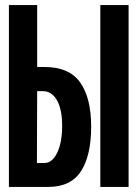

<svg xmlns="http://www.w3.org/2000/svg" viewBox="-20 -734 540 754"><path d="M15 0V-714H126V-471H154Q252 -471 295 -410Q338 -349 338 -237Q338 -123 298 -61.5Q258 0 170 0ZM374 0V-714H485V0ZM125 -94H155Q185 -94 204.5 -134Q224 -174 224 -240Q224 -305 203.5 -340.5Q183 -376 149 -376H126Z"/></svg>

Font: Noto Sans Mono ExtraCondensed
Style: Bold
Weight: 700
Width: 2
Designer: Monotype Design Team
Foundry: Monotype Imaging Inc.
Version: Version 2.014